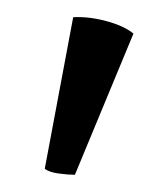

<svg xmlns="http://www.w3.org/2000/svg" viewBox="-20 -101 194 223"><path d="M67 102Q59 102 48 100.5Q37 99 32 95L65 -81Q83 -82 103.5 -76.5Q124 -71 135 -62Z"/></svg>

Font: Arima Thin
Style: Regular
Weight: 400
Version: Version 1.100